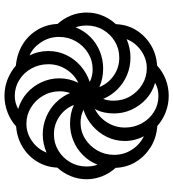

<svg xmlns="http://www.w3.org/2000/svg" viewBox="22 -786 774 858"><g transform="rotate(90 409.0 -357.0)"><path d="M408 10Q370 10 335.5 -3.5Q301 -17 273 -41Q220 -46 179 -71Q138 -96 113.5 -137Q89 -178 87 -227Q62 -255 49 -288Q36 -321 36 -357Q36 -395 50 -428.5Q64 -462 88 -488Q90 -539 115 -579Q140 -619 181 -644Q222 -669 273 -672Q300 -697 335 -710.5Q370 -724 408 -724Q446 -724 481 -710.5Q516 -697 543 -673Q597 -669 638 -643Q679 -617 703.5 -577Q728 -537 730 -487Q755 -459 768 -425.5Q781 -392 781 -357Q781 -320 767 -286Q753 -252 729 -226Q727 -177 702.5 -136.5Q678 -96 637 -71Q596 -46 545 -42Q517 -17 481.5 -3.5Q446 10 408 10ZM228 -102Q218 -121 213 -142.5Q208 -164 208 -186Q208 -229 226 -266.5Q244 -304 275.5 -331Q307 -358 346 -371Q333 -378 318.5 -381Q304 -384 290 -384Q250 -384 217 -363.5Q184 -343 164.5 -309Q145 -275 145 -234Q145 -189 169.5 -152.5Q194 -116 228 -102ZM409 -36Q425 -36 439.5 -40Q454 -44 467 -51Q425 -64 394.5 -91.5Q364 -119 347 -156.5Q330 -194 330 -235Q330 -257 335 -278.5Q340 -300 350 -320Q313 -302 290 -266Q267 -230 267 -186Q267 -145 286 -110.5Q305 -76 337.5 -56Q370 -36 409 -36ZM102 -308Q118 -347 146 -374.5Q174 -402 210.5 -416.5Q247 -431 286 -431Q331 -431 369 -414Q353 -454 317.5 -478.5Q282 -503 238 -503Q198 -503 165.5 -483.5Q133 -464 113.5 -431Q94 -398 94 -357Q94 -345 96 -332Q98 -319 102 -308ZM533 -88Q575 -88 610.5 -113Q646 -138 662 -178Q643 -170 623 -165.5Q603 -161 581 -161Q540 -161 503 -176.5Q466 -192 438.5 -219.5Q411 -247 396 -283Q392 -273 390 -261Q388 -249 388 -238Q388 -196 408 -162Q428 -128 461 -108Q494 -88 533 -88ZM422 -431Q426 -442 428 -453.5Q430 -465 430 -476Q430 -519 410 -552.5Q390 -586 357 -606Q324 -626 285 -626Q243 -626 207 -601Q171 -576 155 -536Q174 -544 194.5 -548.5Q215 -553 237 -553Q279 -553 315.5 -537.5Q352 -522 379.5 -494.5Q407 -467 422 -431ZM580 -211Q620 -211 652.5 -230.5Q685 -250 704.5 -283Q724 -316 724 -357Q724 -369 722 -382Q720 -395 716 -406Q701 -368 672.5 -340Q644 -312 608 -297.5Q572 -283 532 -283Q487 -283 449 -300Q465 -260 500.5 -235.5Q536 -211 580 -211ZM467 -394Q504 -412 527 -448.5Q550 -485 550 -528Q550 -570 531 -604Q512 -638 480 -658Q448 -678 409 -678Q393 -678 378.5 -674.5Q364 -671 350 -663Q392 -651 422.5 -623Q453 -595 470 -558Q487 -521 487 -479Q487 -457 482.5 -435.5Q478 -414 467 -394ZM528 -330Q568 -330 600.5 -350.5Q633 -371 652.5 -405Q672 -439 672 -480Q672 -523 649.5 -558.5Q627 -594 589 -613Q599 -594 604.5 -572.5Q610 -551 610 -528Q610 -485 592 -448Q574 -411 542.5 -383.5Q511 -356 471 -343Q485 -336 499.5 -333Q514 -330 528 -330Z"/></g></svg>

Font: Noto Sans Armenian
Style: Bold
Weight: 700
Version: Version 2.007